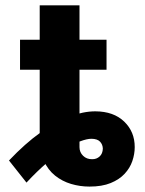

<svg xmlns="http://www.w3.org/2000/svg" viewBox="-20 -688 544 720"><path d="M128.9 -668H278.1V-136.1Q278.2 -116.9 291.6 -103.8Q305 -90.7 325.4 -91Q342.1 -90.7 353.6 -101.3Q365.1 -111.8 365.6 -130.9Q365.1 -146.2 355.2 -156.7Q345.3 -167.3 323.2 -167.6Q306.1 -167.6 281.1 -158.2Q256.2 -148.7 224.8 -129Q193.5 -109.2 156.7 -78.1Q120 -47 79.3 -3.3L13.7 -86.1Q74.5 -150.2 131.5 -190.8Q188.6 -231.4 240.6 -251Q292.6 -270.5 337.5 -270.5Q406.2 -270.2 445.8 -232Q485.4 -193.8 485.2 -136.3Q485.2 -110.3 476.3 -84.2Q467.5 -58.1 447.5 -36.5Q427.5 -14.8 395.1 -1.6Q362.6 11.7 315.4 11.7Q279.9 11.7 246.4 1.7Q213 -8.3 186.5 -29.5Q160 -50.7 144.4 -84.9Q128.9 -119 128.9 -167.6ZM379.5 -539.1V-426.6H55.1V-539.1Z"/></svg>

Font: Inter Display V
Style: Regular
Weight: 400
Designer: Rasmus Andersson
Foundry: rsms
Version: Version 3.015;git-src